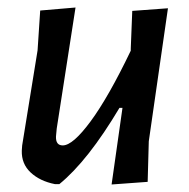

<svg xmlns="http://www.w3.org/2000/svg" viewBox="-20 -487 504 511"><path d="M181 -467 131 -145 129 -124Q128 -100 147 -100Q174 -100 221.5 -164.5Q269 -229 328 -352V-357L332 -458L427 -465L376 -111L373 -3L277 4L306 -200H298Q214 -59 138 3H126Q86 -5 61.5 -28Q37 -51 38 -86L39 -100L80 -353L87 -459Z"/></svg>

Font: Alegreya Sans Medium
Style: Italic
Weight: 500
Italic angle: -7°
Designer: Juan Pablo del Peral
Foundry: Huerta Tipografica
Version: Version 2.007